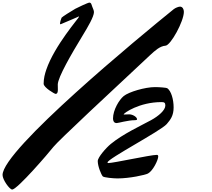

<svg xmlns="http://www.w3.org/2000/svg" viewBox="-20 -1466 1662 1503"><path d="M893.5 -502.6C907.3 -502.6 980.6 -525.2 1037.2 -525.2C1043.7 -525.2 1052.9 -526.4 1052.9 -532.1C1052.9 -549.5 1019.4 -570.9 991.5 -570.9C979.6 -570.9 968.9 -569.7 954.9 -569.7C953 -569.7 952.3 -569 950.3 -569C948.9 -569 948.4 -569.9 948.4 -571.1C948.4 -580.2 1070.1 -666.8 1244.1 -666.8C1265.5 -666.8 1274.3 -662.3 1274.3 -640.1C1274.3 -603.3 1221.9 -557.8 1161.7 -524.9C1082.2 -481.6 944 -418.2 847.8 -339.5C810.2 -308.8 745.2 -234.5 745.2 -205C745.2 -163.4 772.6 -98.9 784.4 -85.5C793 -75.8 869.4 -69.3 900.1 -69.3C994.6 -69.3 1117.9 -96.5 1138.4 -107.7C1178.1 -129.3 1218.6 -214.3 1218.6 -241C1218.6 -249.5 1215.5 -253.6 1207.2 -253.6C1157.4 -253.6 868 -189.5 827.8 -189.5C824.2 -189.5 821.6 -190.7 821.6 -194.3C821.6 -223.1 1238.6 -441.1 1285.3 -494.9C1315 -529.5 1339.1 -560.9 1339.1 -625.2C1339.1 -686.8 1320.5 -754.2 1289.1 -775.6C1283.4 -779.4 1230.8 -784.2 1193.1 -784.2C1115.8 -784.2 988.2 -746.6 948.2 -713.9C912 -684.4 864.7 -604.2 864.7 -538.7C864.7 -520.7 871.1 -502.6 893.5 -502.6ZM415.1 -731C429.9 -731 433 -746.7 433 -764.8C433 -775.7 432.3 -795.9 432.3 -804.3C432.8 -860.9 540.2 -1045.4 627.7 -1189.2C667.7 -1254.9 715.5 -1335.6 715.5 -1371.5C715.5 -1383.9 707.7 -1398.9 701.3 -1416C696.3 -1429.4 694.8 -1445.5 679.1 -1445.5C668.6 -1445.5 581.3 -1404.1 568.9 -1397C533.7 -1376.7 468 -1334.9 462.3 -1327.7C459.6 -1324.4 449.7 -1292.2 449.7 -1281.3C449.7 -1277.7 451.8 -1276.1 454.7 -1276.1C458 -1276.1 510.2 -1301.1 550.8 -1317C575.8 -1326.8 595.1 -1337 595.8 -1337C596.5 -1337 598.7 -1336 598.7 -1334.6C598.7 -1327 406.1 -1108 342.5 -920.9C331.6 -888.5 321.6 -852.6 321.6 -810.5C321.6 -780.7 407.5 -731 415.1 -731ZM1389.2 -1414.1C1377.4 -1414.1 1352.5 -1404.3 1339.8 -1394C1074.3 -1179.6 0 -293 0 -96.2C0 -58.6 55.2 17.6 75.2 17.6C115.7 17.6 364.1 -272.1 398.4 -316.4C433.6 -361.8 857.4 -756.8 1154.8 -1034.2C1194.3 -1070.8 1232.4 -1105.3 1275.9 -1108.4C1316.4 -1111.3 1419.4 -1299.3 1419.4 -1373.5C1419.4 -1393.6 1409.2 -1414.1 1389.2 -1414.1Z"/></svg>

Font: Bodega Script
Style: Medium
Weight: 500
Italic angle: 39.7°
Version: Version 001.000